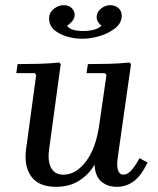

<svg xmlns="http://www.w3.org/2000/svg" viewBox="-20 -713 611 743"><path d="M520 -101 551 -84Q526 -32 497 -11Q468 10 433 10Q396 10 372 -10.5Q348 -31 346 -76Q324 -38 286.5 -14Q249 10 197 10Q130 10 101 -30Q72 -70 81 -136L120 -423L114 -430H43L48 -465Q89 -465 129 -466Q169 -467 209 -471L215 -465L170 -135Q166 -108 170 -86Q174 -64 187.5 -50.5Q201 -37 225 -37Q274 -37 312.5 -88Q351 -139 364 -229L392 -423L386 -430H315L320 -465Q361 -465 401 -466Q441 -467 481 -471L487 -465L435 -99Q431 -67 437.5 -52Q444 -37 457 -37Q474 -37 489.5 -55Q505 -73 520 -101ZM170 -642Q170 -664 188 -678.5Q206 -693 227 -693Q246 -693 257.5 -681.5Q269 -670 269 -656Q269 -642 258.5 -630Q248 -618 239 -613Q248 -602 264 -597.5Q280 -593 302 -593Q324 -593 343.5 -598Q363 -603 373 -614Q365 -619 359.5 -628Q354 -637 354 -646Q354 -666 370.5 -679.5Q387 -693 407 -693Q425 -693 438 -682Q451 -671 451 -652Q451 -624 426 -604Q401 -584 365.5 -573.5Q330 -563 298 -563Q269 -563 239.5 -571.5Q210 -580 190 -597Q170 -614 170 -642Z"/></svg>

Font: Brygada 1918 Medium
Style: Italic
Weight: 500
Italic angle: -8°
Designer: Mateusz Machalski | Borys Kosmynka | Przemek Hoffer
Foundry: NIEPODLEGLA 2018
Version: Version 3.006